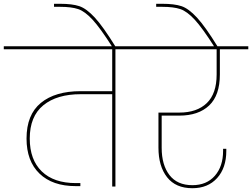

<svg xmlns="http://www.w3.org/2000/svg" viewBox="-55 -984 1330 1013"><path d="M716 -724H554V0H537V-487H371Q245 -487 173.5 -428.5Q102 -370 102 -253Q102 -141 165.5 -79.5Q229 -18 345 -18H369V-2H345Q222 -2 153.5 -68Q85 -134 85 -253Q85 -379 160.5 -441Q236 -503 371 -503H537V-724H-35V-740H716Z M537 -737Q474 -836 433.5 -880Q393 -924 357.5 -936Q322 -948 262 -948H230V-964H262Q326 -964 363.5 -951.5Q401 -939 445 -891.5Q489 -844 555 -737Z M798 -374V-204Q798 -114 839 -60.5Q880 -7 960 -7Q1035 -7 1078.5 -56.5Q1122 -106 1122 -188V-199H1139V-188Q1139 -98 1090.5 -44.5Q1042 9 960 9Q872 9 826.5 -49Q781 -107 781 -205V-390H891Q984 -390 1036 -440Q1088 -490 1088 -591V-724H646V-740H1255V-724H1105V-591Q1105 -481 1048.5 -427.5Q992 -374 891 -374Z M1076 -737Q1013 -836 972.5 -880Q932 -924 896.5 -936Q861 -948 801 -948H769V-964H801Q865 -964 902.5 -951.5Q940 -939 984 -891.5Q1028 -844 1094 -737Z"/></svg>

Font: Fz Poppins Thin
Style: Regular
Weight: 100
Designer: Ninad Kale (Devanagari), Jonny Pinhorn (Latin)
Foundry: Indian Type Foundry
Version: Vit hóa bi Vntype.Com & FontZin.Com